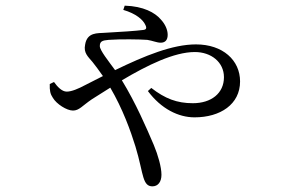

<svg xmlns="http://www.w3.org/2000/svg" viewBox="-20 -591 1040 679"><path d="M171 -301 156 -294C155 -271 158 -258 167 -245C180 -223 216 -200 238 -200C260 -200 271 -217 305 -240L370 -281C414 -206 442 -128 459 -73C474 -24 481 18 487 36C494 59 503 68 519 68C539 68 551 52 551 27C551 0 539 -42 524 -78C498 -139 460 -227 411 -307C502 -361 596 -407 669 -407C727 -407 772 -371 772 -318C772 -261 727 -226 662 -226C606 -226 564 -242 515 -280L503 -269C550 -206 611 -176 668 -176C759 -176 829 -222 829 -303C829 -378 768 -434 673 -434C590 -434 492 -394 387 -343C363 -376 333 -413 333 -428C333 -445 342 -448 364 -450C407 -453 473 -452 501 -450C520 -447 535 -440 548 -440C564 -440 573 -449 573 -468C573 -486 564 -506 548 -523C528 -546 488 -569 421 -571L416 -556C461 -543 486 -521 494 -503C500 -491 497 -486 486 -485C464 -482 407 -478 350 -475C326 -473 288 -478 281 -433C275 -404 291 -391 307 -372C317 -359 329 -344 344 -322L283 -291C257 -277 233 -267 216 -267C199 -267 183 -284 171 -301Z"/></svg>

Font: Source Han Serif KR
Style: Regular
Weight: 400
Designer: Ryoko NISHIZUKA 西塚涼子 (kana & ideographs); Frank Grießhammer (Latin, Greek & Cyrillic); Wenlong ZHANG 张文龙 (bopomofo); San
Foundry: Adobe
Version: Version 2.001;hotconv 1.1.0;makeotfexe 2.6.0